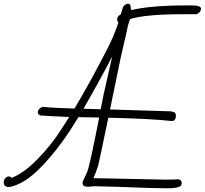

<svg xmlns="http://www.w3.org/2000/svg" viewBox="-98 -997 1094 1026"><path d="M976 -951Q976 -941 969 -932.5Q962 -924 952 -921H885Q677 -921 597 -895L590 -874Q586 -865 577 -819L547 -689L490 -412L816 -402Q833 -399 837.5 -394Q842 -389 842 -376Q842 -365 835.5 -356.5Q829 -348 812 -351Q718 -362 481 -368L471 -321Q430 -123 426 -110Q411 -65 401 -45L787 -37Q830 -37 856 -39Q873 -34 873 -19Q873 -1 854 3Q835 9 800 9H793Q717 9 576 3L519 1L405 -2L371 1Q343 1 343 -20Q343 -27 346 -31Q347 -33 356 -52L367 -76Q381 -108 432 -369L321 -371L279 -304Q212 -201 138.5 -122Q65 -43 8 -17Q-30 2 -52 2Q-78 2 -78 -23Q-78 -36 -69.5 -45Q-61 -54 -50 -54Q-41 -54 -36 -46L-35 -47Q30 -72 103 -147Q176 -222 229 -305L272 -372L248 -373Q190 -375 118 -380Q104 -386 104 -396Q104 -407 112.5 -415.5Q121 -424 132 -426Q185 -420 300 -417Q385 -559 475 -735Q510 -802 535 -877Q528 -881 528 -896Q528 -909 548 -921L553 -938Q556 -950 558.5 -957Q561 -964 569 -970Q577 -977 586 -977Q601 -977 601 -953V-951L604 -943Q706 -968 899 -968H927Q976 -968 976 -951ZM502 -696Q429 -556 348 -416L440 -413L456 -493V-496Q456 -499 460 -511Q484 -620 502 -696Z"/></svg>

Font: Bad Script
Style: Regular
Weight: 400
Italic angle: -10°
Designer: Roman Shchyukin (Gaslight Type Foundry), Cyreal (Charset Expansion)
Foundry: Gaslight
Version: Version 2.000